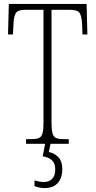

<svg xmlns="http://www.w3.org/2000/svg" viewBox="-20 -734 488 980"><path d="M113 0V-24H143Q167 -24 179.5 -30Q192 -36 197 -53.5Q202 -71 202 -108V-684H110Q72 -684 61 -667.5Q50 -651 49 -612L46 -558H21L25 -714H422L426 -558H401L399 -612Q397 -651 386.5 -667.5Q376 -684 337 -684H243V-109Q243 -72 248 -54Q253 -36 265.5 -30Q278 -24 302 -24H331V0ZM208 226Q182 226 156 216V187Q184 195 203 195Q230 195 246 179Q262 163 262 130Q262 100 245 84Q228 68 198 64L212 -9H240L229 42Q257 47 277.5 68Q298 89 298 129Q298 175 274.5 200.5Q251 226 208 226Z"/></svg>

Font: Noto Serif ExtraCondensed ExtraLight
Style: Regular
Weight: 200
Width: 2
Designer: Monotype Design Team
Foundry: Monotype Imaging Inc.
Version: Version 2.015